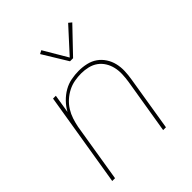

<svg xmlns="http://www.w3.org/2000/svg" viewBox="-208 -887 1016 1016"><g transform="rotate(-45 300.0 -378.5)"><path d="M43 0 130 -530H151L134 -426Q149 -453 170.5 -475Q192 -497 218 -512Q244 -527 273 -532.5Q302 -538 330 -538Q359 -538 387 -531.5Q415 -525 437 -509.5Q459 -494 474 -471Q489 -448 495.5 -421Q502 -394 501 -365Q500 -336 495 -307L445 0H424L475 -310Q479 -336 480 -362Q481 -388 475.5 -412.5Q470 -437 457 -458Q444 -479 424.5 -493Q405 -507 380 -513Q355 -519 329 -519Q305 -519 279.5 -514.5Q254 -510 230.5 -498Q207 -486 187 -468Q167 -450 153 -427.5Q139 -405 131 -380.5Q123 -356 118 -331L64 0ZM333 -606 248 -745 267 -755 346 -621 470 -757 487 -743 356 -606Z"/></g></svg>

Font: Iosevka Curly Thin Extended
Style: Italic
Weight: 100
Width: 7
Italic angle: -9°
Monospace: yes
Designer: Belleve Invis
Foundry: Belleve Invis
Version: Version 11.1.0; ttfautohint (v1.8.3)